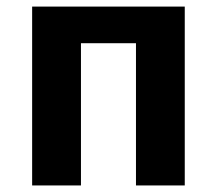

<svg xmlns="http://www.w3.org/2000/svg" viewBox="-20 -566 662 586"><path d="M543.9 -545.9V0H395V-434.1H227.1V0H78.1V-545.9Z"/></svg>

Font: Droid Sans
Style: Bold
Weight: 700
Foundry: Ascender Corporation
Version: Version 1.00 build 112